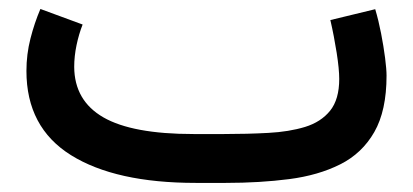

<svg xmlns="http://www.w3.org/2000/svg" viewBox="-20 -402 908 422"><path d="M476.1 0H410.2Q233.9 0 136 -61Q38.1 -122.1 38.1 -246.1Q38.1 -282.7 46.9 -317.1Q55.7 -351.6 68.8 -382.3L161.6 -348.1Q153.3 -327.1 148.2 -302.7Q143.1 -278.3 143.1 -254.9Q143.6 -180.7 207.3 -144Q271 -107.4 405.3 -107.4H472.7Q523.9 -107.4 569.6 -109.9Q615.2 -112.3 650.4 -123Q685.5 -133.8 705.6 -158.7Q725.6 -183.6 725.6 -228.5Q725.6 -250 720 -285.9Q714.4 -321.8 706.1 -357.9L804.7 -381.8Q812 -357.4 817.6 -328.6Q823.2 -299.8 826.4 -274.7Q829.6 -249.5 829.6 -235.8Q829.6 -158.7 802.7 -111.8Q775.9 -64.9 727.8 -40.8Q679.7 -16.6 615.5 -8.3Q551.3 0 476.1 0Z"/></svg>

Font: Vazir Medium WOL
Style: Medium-WOL
Weight: 500
Designer: Saber Rastikerdar
Foundry: Saber Rastikerdar
Version: Version 27.0.1